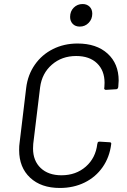

<svg xmlns="http://www.w3.org/2000/svg" viewBox="-20 -924 629 953"><path d="M75 -179Q75 -201 77 -213L110 -488Q118 -553 153 -603Q188 -653 243 -680.5Q298 -708 365 -708Q459 -708 514 -658Q569 -608 569 -524Q569 -514 567 -492Q565 -481 556 -481L506 -478Q497 -478 497 -487L498 -490Q499 -498 499 -513Q499 -574 461.5 -610Q424 -646 358 -646Q287 -646 237.5 -603Q188 -560 179 -490L145 -210Q144 -202 144 -187Q144 -126 182 -90Q220 -54 285 -54Q357 -54 406 -97Q455 -140 463 -210L464 -212Q464 -221 474 -221L523 -218Q534 -218 532 -209Q524 -144 489.5 -94.5Q455 -45 400 -18Q345 9 277 9Q184 9 129.5 -42Q75 -93 75 -179ZM328 -840Q328 -868 346 -886Q364 -904 390 -904Q411 -904 424.5 -891Q438 -878 438 -856Q438 -829 420 -810.5Q402 -792 376 -792Q354 -792 341 -805.5Q328 -819 328 -840Z"/></svg>

Font: Barlow
Style: Italic
Weight: 400
Italic angle: -7°
Designer: Jeremy Tribby
Foundry: Tribby Type
Version: Version 1.408